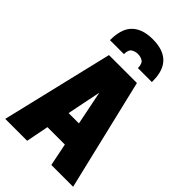

<svg xmlns="http://www.w3.org/2000/svg" viewBox="-307 -1161 1264 1264"><g transform="rotate(45 325.0 -529.0)"><path d="M520 -854H390Q390 -895 370.5 -907.5Q351 -920 325 -920Q300 -920 280 -907.5Q260 -895 260 -854H130Q130 -952 171 -1000Q221 -1058 325 -1058Q520 -1058 520 -865ZM641 0H438L406 -158H244L213 0H9L195 -780H455ZM373 -322 325 -560 277 -322Z"/></g></svg>

Font: Tanohe Sans ExtraBold
Style: Regular
Weight: 800
Designer: Village Type and Design LLC & Cristiano Sobral
Foundry: Cooper Hewitt Smithsonian Design Museum
Version: Version 1.00;September 29, 2021;FontCreator 13.0.0.2655 64-b